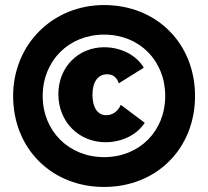

<svg xmlns="http://www.w3.org/2000/svg" viewBox="-20 -730 824 760"><path d="M392 10C600 10 752 -142 752 -350C752 -558 600 -710 392 -710C188 -710 32 -554 32 -350C32 -142 184 10 392 10ZM392 -108C253 -108 149 -211 149 -350C149 -490 253 -593 392 -593C532 -593 634 -490 634 -350C634 -211 532 -108 392 -108ZM398 -167C462 -167 522 -196 553 -244L458 -315C447 -289 425 -274 401 -274C367 -274 346 -303 346 -355C346 -406 368 -436 404 -436C427 -436 443 -424 450 -400L549 -462C521 -511 459 -543 393 -543C289 -543 211 -464 211 -357C211 -249 291 -167 398 -167Z"/></svg>

Font: Fixel Text Black
Style: Regular
Weight: 900
Width: 4
Designer: AlfaBravo + MacPaw
Foundry: Kyrylo Tkachov, Marchela Mozhyna, Serhii Makarenko, Maria Weinstein, Zakhar Kryvoshyya
Version: Version 1.211